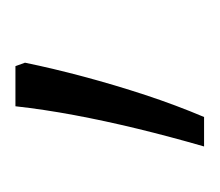

<svg xmlns="http://www.w3.org/2000/svg" viewBox="-38 -113 281 245"><g transform="rotate(-90 102.5 9.5)"><path d="M140.6 -111.3 145 -99.1Q137.7 -63.5 127.2 -24.2Q116.7 15.1 103.8 54.4Q90.8 93.8 75.7 129.4H38.1Q50.8 85.4 60.8 44.2Q70.8 2.9 78.1 -36.1Q85.4 -75.2 89.4 -111.3Z"/></g></svg>

Font: Open Sans SemiCondensed Light
Style: Regular
Weight: 300
Width: 4
Designer: Monotype Design Team
Foundry: Monotype Imaging Inc.
Version: Version 3.000